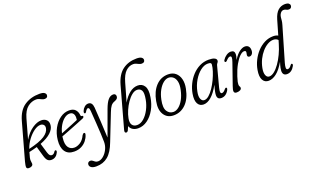

<svg xmlns="http://www.w3.org/2000/svg" viewBox="-90 -1299 3552 2117"><g transform="rotate(-20 1686.0 -240.5)"><path d="M392.5 -48.5Q381 -23 360.2 -7.5Q339.5 8 311 8Q283.5 8 266.8 -8.2Q250 -24.5 238.5 -65.5L205.5 -180.5Q161.5 -167.5 110.5 -156.5Q97 -111 93.8 -95Q90.5 -79 90.5 -70.5Q90.5 -57.5 92.8 -47.8Q95 -38 95 -26Q95 -10 81.5 -1Q68 8 46 8Q21.5 8 19 -10.2Q16.5 -28.5 29 -75.5L149.5 -508Q181.5 -622.5 256 -672.2Q330.5 -722 433 -722Q473 -722 490 -710Q507 -698 507 -681.5Q507 -648.5 469 -648.5Q454.5 -648.5 440.2 -655.5Q426 -662.5 410.8 -669.2Q395.5 -676 378 -676Q323.5 -676 277.5 -639.8Q231.5 -603.5 207.5 -519Q202 -500 191.5 -462.5Q181 -425 168.2 -379.2Q155.5 -333.5 143 -289Q187.5 -362.5 244.5 -401.5Q301.5 -440.5 351.5 -440.5Q389 -440.5 412.2 -418.5Q435.5 -396.5 431 -355Q427 -311.5 384.2 -271Q341.5 -230.5 257.5 -198.5L290 -88.5Q299 -59 309 -49.2Q319 -39.5 332.5 -39.5Q355.5 -39.5 372 -68Q380 -79 388 -76Q394 -75 396 -68Q398 -61 392.5 -48.5ZM326 -396.5Q291 -396.5 250.5 -367.5Q210 -338.5 174.8 -291.5Q139.5 -244.5 121 -189.5Q251 -220 308.2 -257.8Q365.5 -295.5 372.5 -342.5Q376 -368.5 362 -382.5Q348 -396.5 326 -396.5Z M756.5 -121.5Q747 -89.5 723.8 -59.8Q700.5 -30 664 -11Q627.5 8 578.5 8Q506 8 473 -40.2Q440 -88.5 449 -172Q456.5 -247.5 489.8 -308Q523 -368.5 572 -403.5Q621 -438.5 677 -438.5Q726 -438.5 750 -412Q774 -385.5 777 -344.5Q778.5 -332.5 787 -332.5Q799.5 -334.5 803 -324.5Q806.5 -310 783 -301Q755 -289.5 717.8 -274.5Q680.5 -259.5 641.8 -244.2Q603 -229 568.8 -215.8Q534.5 -202.5 511.5 -194Q510 -184.5 509 -175Q500.5 -104 524.5 -68.2Q548.5 -32.5 595.5 -32.5Q627.5 -32.5 664.2 -55.2Q701 -78 725.5 -131Q738 -149.5 749 -148Q764.5 -146 756.5 -121.5ZM669.5 -403.5Q640 -403.5 610.2 -381.5Q580.5 -359.5 556 -319.8Q531.5 -280 518.5 -227Q544.5 -237 580.5 -251.5Q616.5 -266 654.2 -281.2Q692 -296.5 723 -310Q725 -322 725 -339.5Q725 -369 711 -386.2Q697 -403.5 669.5 -403.5Z M1082 -307Q1107 -375.5 1133.8 -406.5Q1160.5 -437.5 1194.5 -437.5Q1210 -437.5 1217.8 -428.8Q1225.5 -420 1225.5 -406.5Q1225.5 -391 1217.2 -380.8Q1209 -370.5 1188 -362Q1158 -352.5 1140.2 -330.2Q1122.5 -308 1105 -261.5L984 46.5Q945 151.5 888.8 198.2Q832.5 245 751.5 245Q712.5 245 693 231.5Q673.5 218 673.5 197.5Q673.5 182.5 682.8 173Q692 163.5 708 163.5Q722.5 163.5 733.2 172.5Q744 181.5 756.5 190.2Q769 199 788 199Q819.5 199 850.5 173.5Q881.5 148 902 107Q922.5 66 922.5 19.5Q922.5 -16 919.5 -74Q916.5 -132 911.8 -202.5Q907 -273 901.5 -347Q899.5 -373 894.5 -381.8Q889.5 -390.5 880.5 -390.5Q867.5 -390.5 849 -360Q839.5 -344 829.5 -349Q818 -355 827.5 -378Q836 -401.5 856.5 -419.5Q877 -437.5 902 -437.5Q948.5 -437.5 954 -371.5Q959 -299.5 964.8 -203.5Q970.5 -107.5 974.5 -12Z M1366 -519 1304 -302Q1338 -362.5 1384.2 -400Q1430.5 -437.5 1483 -437.5Q1534.5 -437.5 1560.5 -395.2Q1586.5 -353 1571.5 -267Q1559.5 -190.5 1524.5 -128Q1489.5 -65.5 1438.8 -28.8Q1388 8 1330 8Q1293 8 1267 -7.8Q1241 -23.5 1231 -53L1210.5 -7Q1202.5 7 1190 7Q1165 7 1175.5 -30L1308 -508Q1340 -622 1408.2 -672Q1476.5 -722 1572 -722Q1611.5 -722 1628.8 -710Q1646 -698 1646 -681.5Q1646 -648.5 1607.5 -648.5Q1593 -648.5 1578.8 -655.5Q1564.5 -662.5 1549.2 -669.2Q1534 -676 1516 -676Q1468.5 -676 1429.2 -639.5Q1390 -603 1366 -519ZM1459 -395Q1428.5 -395 1397.5 -370Q1366.5 -345 1339 -305Q1311.5 -265 1291.8 -219.2Q1272 -173.5 1264.5 -132Q1254.5 -81.5 1272.8 -55.5Q1291 -29.5 1330 -29.5Q1371.5 -29.5 1409.5 -62.8Q1447.5 -96 1475 -148.8Q1502.5 -201.5 1513 -259Q1528 -337.5 1511.2 -366.2Q1494.5 -395 1459 -395Z M1839 -438.5Q1891.5 -438.5 1925.2 -410Q1959 -381.5 1971.2 -332.8Q1983.5 -284 1971 -223Q1949 -110.5 1889 -51.2Q1829 8 1747 8Q1671.5 8 1634 -50.5Q1596.5 -109 1616 -207.5Q1635.5 -313 1694.2 -375.8Q1753 -438.5 1839 -438.5ZM1756 -28.5Q1787.5 -28.5 1818.5 -53Q1849.5 -77.5 1874.2 -122.5Q1899 -167.5 1912 -229Q1925 -288 1916 -326.2Q1907 -364.5 1883.8 -383.2Q1860.5 -402 1831.5 -402Q1800.5 -402 1769 -377Q1737.5 -352 1712.5 -307Q1687.5 -262 1675 -201.5Q1656 -111.5 1682.5 -70Q1709 -28.5 1756 -28.5Z M2319 -109Q2309 -70 2312.8 -55.5Q2316.5 -41 2328 -41Q2338 -41 2348.8 -47.8Q2359.5 -54.5 2374 -72.5Q2383.5 -84.5 2392.5 -81Q2404.5 -76.5 2393.5 -52.5Q2360.5 8 2304.5 8Q2257 8 2257 -40.5Q2257 -55.5 2261.5 -80.2Q2266 -105 2281 -156.5Q2235 -73 2188.5 -32.5Q2142 8 2096.5 8Q2050.5 8 2029.2 -31.5Q2008 -71 2021 -146Q2030.5 -201 2055.8 -253Q2081 -305 2119.5 -346.8Q2158 -388.5 2207.5 -413Q2257 -437.5 2314.5 -437.5Q2359 -437.5 2382.2 -426.2Q2405.5 -415 2405 -395Q2404.5 -381 2395 -371.2Q2385.5 -361.5 2381.5 -345.5ZM2078.5 -148.5Q2067.5 -95 2080.5 -64.8Q2093.5 -34.5 2120 -34.5Q2146.5 -34.5 2175 -59Q2203.5 -83.5 2230.2 -123.2Q2257 -163 2278.8 -209Q2300.5 -255 2314.5 -298.8Q2328.5 -342.5 2331 -374.5Q2332 -388 2323.8 -394Q2315.5 -400 2290.5 -400Q2248 -400 2204 -365.8Q2160 -331.5 2126 -274.2Q2092 -217 2078.5 -148.5Z M2481.5 -350Q2474.5 -352 2473.5 -359.5Q2472.5 -367 2478.5 -376Q2495.5 -402.5 2521.5 -420Q2547.5 -437.5 2574.5 -437.5Q2618 -437.5 2618 -393.5Q2618 -382 2615 -367.5Q2612 -353 2604 -329Q2639.5 -386.5 2675 -412Q2710.5 -437.5 2739 -437.5Q2766.5 -437.5 2781.2 -421Q2796 -404.5 2796 -374.5Q2796 -347 2783.2 -331.2Q2770.5 -315.5 2753.5 -315.5Q2729 -315.5 2729 -339Q2729 -348 2731.8 -355.8Q2734.5 -363.5 2734.5 -376Q2734.5 -391.5 2713.5 -391.5Q2691 -391.5 2662 -363.5Q2633 -335.5 2603.5 -283Q2574 -230.5 2550 -157Q2537 -116 2533.5 -98.5Q2530 -81 2530 -70Q2530 -50.5 2536 -43.8Q2542 -37 2542 -26Q2542 -10 2525 -1Q2508 8 2484 8Q2458.5 8 2454 -11Q2449.5 -30 2466.5 -75.5L2552.5 -322Q2565 -357.5 2564 -373.8Q2563 -390 2547 -390Q2538 -390 2526.8 -382.5Q2515.5 -375 2498 -356Q2488.5 -346.5 2481.5 -350Z M3165 -55Q3130.5 8 3075 8Q3025.5 8 3025.5 -46.5Q3025.5 -60 3029.8 -81.8Q3034 -103.5 3047.5 -146.5Q3000.5 -65.5 2953.2 -28.8Q2906 8 2859.5 8Q2813.5 8 2792 -31.5Q2770.5 -71 2783.5 -146Q2793 -202 2819 -254.2Q2845 -306.5 2883.5 -347.8Q2922 -389 2970 -413.2Q3018 -437.5 3072 -437.5Q3105.5 -437.5 3128 -424.5L3177.5 -594.5Q3198 -664 3233 -695Q3268 -726 3317 -726Q3344.5 -726 3358.2 -715.2Q3372 -704.5 3372 -690Q3372 -675 3363.2 -665Q3354.5 -655 3338 -655Q3319.5 -655 3308 -662.8Q3296.5 -670.5 3278 -670.5Q3251.5 -670.5 3233.5 -637Q3226 -620.5 3224.2 -604Q3222.5 -587.5 3220.8 -567Q3219 -546.5 3210.5 -518L3093 -117Q3083 -82 3083.5 -61.5Q3084 -41 3101 -41Q3111 -41 3122 -47.8Q3133 -54.5 3147 -74.5Q3154.5 -85 3162.5 -81Q3175 -77 3165 -55ZM2841 -148Q2831 -97 2843 -65.8Q2855 -34.5 2883 -34.5Q2911 -34.5 2942 -59Q2973 -83.5 3003.2 -126Q3033.5 -168.5 3059.2 -222.8Q3085 -277 3102 -336L3114.5 -377.5Q3094 -400 3058.5 -400Q3026 -400 2991.8 -380.2Q2957.5 -360.5 2926.8 -325.8Q2896 -291 2873.5 -245.5Q2851 -200 2841 -148Z"/></g></svg>

Font: Fraunces 144pt SuperSoft Light
Style: Italic
Weight: 300
Italic angle: -16°
Version: Version 1.000;[b76b70a41]